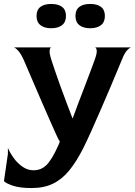

<svg xmlns="http://www.w3.org/2000/svg" viewBox="-105 -708 685 972"><path d="M55 244Q-5 244 -40 232Q-75 220 -85 209L-65 71V41Q-55 65 -36 91.5Q-17 118 9 136Q35 154 64 154Q89 154 108 144Q127 134 142.5 113.5Q158 93 173 64Q193 24 198 9Q192 1 179 -28Q166 -57 147.5 -98.5Q129 -140 109 -186.5Q89 -233 70 -277Q51 -321 36.5 -355Q22 -389 15 -405Q0 -438 -14.5 -453Q-29 -468 -36 -468H155Q149 -468 146.5 -454Q144 -440 155 -405Q161 -386 173 -351Q185 -316 200 -274Q215 -232 231.5 -189Q248 -146 262 -109H263Q277 -148 294 -192.5Q311 -237 327.5 -280Q344 -323 356.5 -356.5Q369 -390 375 -407Q387 -440 384.5 -454Q382 -468 375 -468H560Q553 -468 539.5 -454.5Q526 -441 513 -408Q505 -390 488.5 -349Q472 -308 449 -255Q426 -202 402 -146Q378 -90 355.5 -40.5Q333 9 317 41Q284 107 247.5 152.5Q211 198 165 221Q119 244 55 244ZM154 -565Q120 -565 100 -580.5Q80 -596 80 -627Q80 -658 99.5 -673Q119 -688 154 -688Q190 -688 209.5 -673Q229 -658 229 -627Q229 -596 209 -580.5Q189 -565 154 -565ZM351 -565Q317 -565 297 -580.5Q277 -596 277 -627Q277 -658 296.5 -673Q316 -688 351 -688Q387 -688 406.5 -673Q426 -658 426 -627Q426 -596 406 -580.5Q386 -565 351 -565Z"/></svg>

Font: Red Rose SemiBold
Style: Regular
Weight: 600
Designer: Jaikishan Patel
Version: Version 2.000